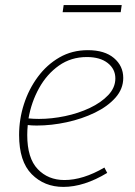

<svg xmlns="http://www.w3.org/2000/svg" viewBox="-20 -727 530 754"><path d="M229 7Q154 7 104.5 -43Q55 -93 55 -197Q55 -259 74 -318Q93 -377 128.5 -425Q164 -473 213.5 -501.5Q263 -530 325 -530Q391 -530 427.5 -499Q464 -468 464 -421Q464 -378 433.5 -343.5Q403 -309 352.5 -284.5Q302 -260 242 -247Q182 -234 124 -234Q114 -234 105.5 -234.5Q97 -235 89 -236Q87 -216 87 -197Q87 -106 128 -63Q169 -20 233 -20Q306 -20 390 -69L401 -48Q310 7 229 7ZM321 -503Q259 -503 211.5 -469.5Q164 -436 133.5 -381Q103 -326 92 -262Q112 -260 133 -260Q183 -260 235.5 -271Q288 -282 332.5 -303Q377 -324 405 -353.5Q433 -383 433 -419Q433 -456 403 -479.5Q373 -503 321 -503ZM458 -707 454 -679H226L230 -707Z"/></svg>

Font: Bitter ExtraLight
Style: Italic
Weight: 200
Italic angle: -9°
Designer: Sol Matas, and Bitter project Authors
Foundry: Sol Matas
Version: Version 2.001